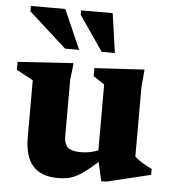

<svg xmlns="http://www.w3.org/2000/svg" viewBox="-51 -737 721 799"><g transform="rotate(5 309.5 -338.0)"><path d="M235.5 -163.5Q235.5 -141 242.5 -127.8Q249.5 -114.5 264.8 -108.5Q280 -102.5 305.5 -102.5Q330.5 -102.5 354.5 -108.8Q378.5 -115 396 -126L412.5 -95.5Q374.5 -59.5 347.8 -38Q321 -16.5 300.2 -5.2Q279.5 6 260.8 9.5Q242 13 220 13Q149 13 114.8 -26.2Q80.5 -65.5 80.5 -143V-383.5L11 -420.5V-454L243.5 -469L235.5 -397ZM401 10.5 378 -92V-391.5L331.5 -422.5V-456L540 -468L533.5 -393V-104Q538.5 -99 547 -92.8Q555.5 -86.5 565.5 -80.2Q575.5 -74 585.8 -68.5Q596 -63 605.5 -59V-34L421 10.5ZM262 -526H203L46 -668V-690.5H189.5ZM411 -526H356L255.5 -672V-690.5H387.5Z"/></g></svg>

Font: Newsreader
Style: Bold
Weight: 700
Designer: Hugues Gentile
Foundry: Production Type
Version: Version 1.003